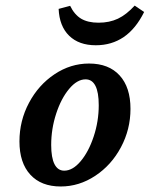

<svg xmlns="http://www.w3.org/2000/svg" viewBox="-20 -655 535 686"><path d="M49.5 -149.7Q49.5 -223.6 83.6 -287.6Q117.6 -351.6 174.9 -389.8Q232.1 -428 298 -428Q368.7 -428 407.4 -385.5Q446.2 -343.1 446.2 -266.1Q446.2 -192.7 412.1 -128.9Q378.1 -65.1 320.4 -26.9Q262.8 11.3 196.9 11.3Q127 11.3 88.3 -31Q49.5 -73.3 49.5 -149.7ZM332.8 -279Q332.8 -325.3 320.9 -348.4Q309.1 -371.5 285.8 -371.5Q255.5 -371.5 227 -337.4Q198.4 -303.2 180.7 -248.9Q162.9 -194.5 162.9 -137.2Q162.9 -91.4 174.8 -68.3Q186.6 -45.2 209.5 -45.2Q239.8 -45.2 268.3 -79.1Q296.8 -113 314.8 -167.4Q332.8 -221.7 332.8 -279ZM189.5 -623.2 230.6 -634.2Q245.9 -602.6 269.9 -588.2Q294 -573.9 332.1 -573.9Q371 -573.9 401.3 -588.2Q431.6 -602.6 461.2 -635L495 -612.2Q465.2 -552.1 422.1 -522.7Q378.9 -493.3 322.3 -493.3Q262 -493.3 227.1 -527.3Q192.2 -561.3 189.5 -623.2Z"/></svg>

Font: Playfair Micro SmCond SmLight
Style: Italic
Weight: 360
Width: 4
Italic angle: -15.6°
Designer: Claus Eggers Sørensen
Foundry: Claus Eggers Sørensen
Version: Version 2.203;Glyphs 3.3 (3326)